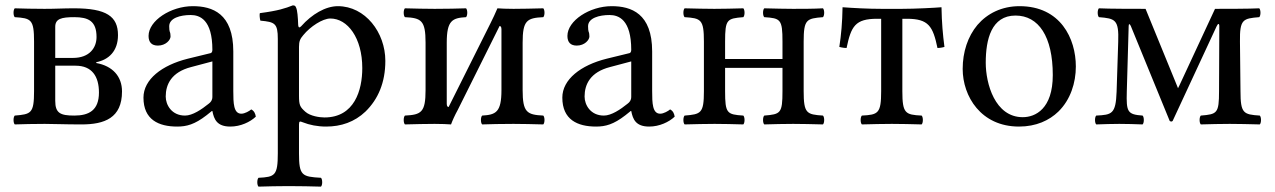

<svg xmlns="http://www.w3.org/2000/svg" viewBox="-20 -462 4753 716"><path d="M146 -429C103 -429 68 -430 35 -431C29 -425 29 -404 35 -398C96 -394 107 -390 107 -307V-122C107 -39 96 -36 35 -31C29 -25 29 -4 35 2C68 1 103 0 147 0C184 0 217 2 284 2C370 2 435 -22 435 -121C435 -177 400 -216 339 -227V-230C385 -239 420 -271 420 -331C420 -401 377 -431 256 -431C215 -431 189 -429 146 -429ZM186 -217H262C323 -217 349 -177 349 -117C349 -50 311 -31 257 -31C205 -31 186 -40 186 -86ZM186 -246V-362C186 -392 209 -398 257 -398C309 -398 340 -384 340 -324C340 -284 314 -246 252 -246Z M772 -48C778 -17 789 10 839 10C877 10 913 -7 934 -27C932 -39 928 -48 917 -54C910 -48 893 -38 880 -38C851 -38 850 -77 850 -123V-270C850 -412 772 -439 699 -439C617 -439 534 -385 534 -328C534 -304 546 -292 569 -292C598 -292 616 -313 616 -326C616 -333 615 -340 613 -344C612 -347 611 -353 611 -364C611 -395 653 -406 691 -406C725 -406 772 -389 772 -276C772 -269 769 -265 766 -264L680 -243C584 -219 515 -166 515 -98C515 -16 571 10 641 10C676 10 706 2 750 -32L770 -48ZM772 -233V-101C772 -88 766 -81 758 -75C732 -54 698 -31 670 -31C620 -31 598 -71 598 -102C598 -147 619 -193 693 -212Z M1092 -368C1091 -398 1089 -424 1084 -434C1082 -439 1080 -442 1072 -442C1044 -431 1018 -422 949 -413C947 -407 949 -391 951 -385C1005 -380 1016 -375 1016 -317V110C1016 193 1005 198 944 201C938 207 938 228 944 234C979 233 1016 232 1056 232C1096 232 1144 233 1177 234C1183 228 1183 207 1177 201C1106 197 1095 193 1095 110V2C1095 -11 1099 -10 1109 -6C1134 4 1164 10 1196 10C1252 10 1302 -7 1343 -46C1390 -92 1417 -154 1417 -235C1417 -341 1342 -439 1240 -439C1194 -439 1143 -409 1103 -364C1097 -358 1093 -358 1092 -368ZM1111 -331C1137 -363 1183 -393 1212 -393C1276 -393 1331 -321 1331 -208C1331 -126 1302 -24 1190 -24C1172 -24 1137 -29 1119 -45C1099 -63 1095 -69 1095 -105V-287C1095 -308 1099 -317 1111 -331Z M1653 -63C1650 -63 1646 -65 1646 -75V-303C1646 -386 1667 -395 1718 -398C1724 -404 1724 -425 1718 -431C1695 -430 1638 -429 1601 -429C1568 -429 1528 -430 1490 -431C1484 -425 1484 -404 1490 -398C1551 -395 1567 -386 1567 -303V-126C1567 -43 1551 -34 1490 -31C1484 -25 1484 -4 1490 2C1529 1 1569 0 1601 0C1624 0 1651 1 1662 2C1667 -12 1676 -32 1687 -52L1843 -365C1846 -365 1850 -363 1850 -353V-126C1850 -43 1829 -34 1778 -31C1772 -25 1772 -4 1778 2C1801 1 1855 0 1895 0C1926 0 1967 1 2006 2C2012 -4 2012 -25 2006 -31C1945 -34 1929 -43 1929 -126V-303C1929 -386 1945 -395 2006 -398C2012 -404 2012 -425 2006 -431C1966 -430 1926 -429 1895 -429C1873 -429 1845 -430 1835 -431C1827 -413 1818 -392 1809 -375Z M2334 -48C2340 -17 2351 10 2401 10C2439 10 2475 -7 2496 -27C2494 -39 2490 -48 2479 -54C2472 -48 2455 -38 2442 -38C2413 -38 2412 -77 2412 -123V-270C2412 -412 2334 -439 2261 -439C2179 -439 2096 -385 2096 -328C2096 -304 2108 -292 2131 -292C2160 -292 2178 -313 2178 -326C2178 -333 2177 -340 2175 -344C2174 -347 2173 -353 2173 -364C2173 -395 2215 -406 2253 -406C2287 -406 2334 -389 2334 -276C2334 -269 2331 -265 2328 -264L2242 -243C2146 -219 2077 -166 2077 -98C2077 -16 2133 10 2203 10C2238 10 2268 2 2312 -32L2332 -48ZM2334 -233V-101C2334 -88 2328 -81 2320 -75C2294 -54 2260 -31 2232 -31C2182 -31 2160 -71 2160 -102C2160 -147 2181 -193 2255 -212Z M2977 -307C2977 -390 2988 -393 3049 -398C3055 -404 3055 -425 3049 -431C3014 -429 2970 -429 2937 -429C2909 -429 2869 -430 2830 -431C2824 -425 2824 -404 2830 -398C2891 -394 2898 -390 2898 -307V-242H2684V-307C2684 -390 2691 -393 2752 -398C2758 -404 2758 -425 2752 -431C2714 -430 2676 -429 2644 -429C2614 -429 2573 -430 2533 -431C2527 -425 2527 -404 2533 -398C2594 -394 2605 -390 2605 -307V-122C2605 -39 2594 -36 2533 -31C2527 -25 2527 -4 2533 2C2573 1 2613 0 2645 0C2677 0 2716 1 2752 2C2758 -4 2758 -25 2752 -31C2691 -35 2684 -39 2684 -122V-209H2898V-122C2898 -39 2891 -36 2830 -31C2824 -25 2824 -4 2830 2C2866 1 2903 0 2938 0C2968 0 3010 1 3049 2C3055 -4 3055 -25 3049 -31C2988 -35 2977 -39 2977 -122Z M3266 -122C3266 -39 3255 -34 3194 -31C3188 -25 3188 -4 3194 2C3233 1 3273 0 3306 0C3340 0 3379 1 3417 2C3423 -4 3423 -25 3417 -31C3356 -34 3345 -39 3345 -122V-392H3362C3443 -392 3459 -364 3476 -283C3489 -283 3502 -287 3502 -287C3496 -333 3492 -377 3491 -435C3468 -433 3393 -429 3343 -429H3268C3218 -429 3162 -432 3122 -435C3121 -377 3117 -333 3110 -287C3110 -287 3124 -283 3137 -283C3154 -364 3169 -392 3251 -392H3266Z M3570 -205C3570 -103 3638 10 3780 10C3844 10 3893 -13 3927 -46C3972 -90 3992 -153 3992 -214C3992 -318 3935 -439 3782 -439C3716 -439 3662 -412 3625 -369C3589 -326 3570 -268 3570 -205ZM3767 -404C3853 -404 3906 -326 3906 -182C3906 -56 3841 -25 3794 -25C3690 -25 3656 -151 3656 -228C3656 -315 3677 -404 3767 -404Z M4150 -306 4144 -120C4141 -36 4126 -34 4068 -31C4062 -25 4062 -4 4068 2C4088 1 4138 0 4154 0C4174 0 4221 1 4241 2C4247 -4 4247 -25 4241 -31C4184 -35 4180 -45 4182 -120L4189 -365C4189 -374 4193 -374 4197 -365L4342 -11C4346 -8 4350 -8 4353 -11L4517 -364C4522 -375 4527 -376 4527 -364L4526 -122C4526 -39 4519 -36 4458 -31C4452 -25 4452 -4 4458 2C4494 1 4531 0 4566 0C4596 0 4639 1 4678 2C4684 -4 4684 -25 4678 -31C4617 -35 4606 -39 4606 -122L4604 -307C4603 -390 4615 -393 4676 -398C4682 -404 4682 -425 4676 -431C4641 -429 4544 -429 4511 -429L4378 -143L4373 -133L4369 -143L4252 -429C4219 -429 4113 -429 4078 -431C4072 -425 4072 -404 4078 -398C4139 -393 4153 -389 4150 -306Z"/></svg>

Font: Libertinus Math
Style: Regular
Weight: 400
Designer: Philipp H. Poll, Khaled Hosny
Foundry: Caleb Maclennan
Version: Version 7.050;RELEASE